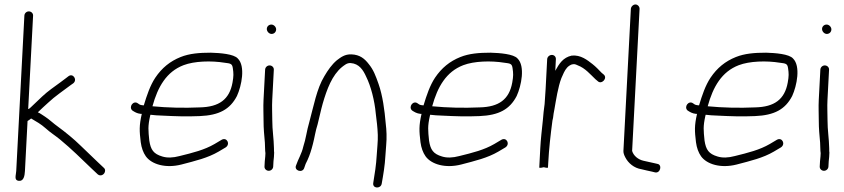

<svg xmlns="http://www.w3.org/2000/svg" viewBox="-20 -760 3781 860"><path d="M89.2 -690 52.7 6C51.7 24.9 41.8 47.3 63.4 50C86.2 52.9 90.5 27.8 91.7 6L103.4 -218C108.2 -220.7 113.4 -224.3 119 -229H120C142.4 -215.8 163.5 -204.1 183.7 -186C205.4 -166.1 225.1 -154.7 249.1 -135C299.2 -93.7 343.8 -49.7 390.3 -5L417.9 21C430.7 32.1 449.9 21.6 450.7 5C451 -0.3 449.2 -4.7 445.4 -8L417.8 -34C393.4 -57.5 364.3 -85 340.7 -108C310.9 -137.2 273.5 -167.8 239.1 -193C221.2 -205.4 199.4 -226.2 182.4 -237C171.6 -243.5 160.9 -252.3 149.5 -257C163.9 -270.7 181.4 -287.5 195.7 -300C226.2 -329 263.6 -353.5 296.9 -379L308.3 -387C328 -402.8 306.8 -434.7 285.9 -418L275.5 -410C267.9 -404.7 259.9 -398.7 251.5 -392C224 -371.6 194.7 -352.2 169.2 -328L117.6 -279C114.1 -276.3 111.4 -274 109.3 -272H106.3L128.2 -690C128.7 -700.6 119.7 -709 109.2 -709C98.6 -709 89.7 -700.6 89.2 -690Z M662.9 -284C686.9 -371.4 725.7 -438.7 802 -468C850.2 -486.5 926.1 -488.8 986.1 -479C1013 -475.8 1019.9 -474.7 1022.8 -455C1026.4 -430.7 1026.7 -419.7 1021.4 -390C1007.7 -314.7 961.8 -281 875.6 -279C803 -275.7 730.4 -277.5 662.9 -284ZM653.9 -246C668.5 -244 687.4 -242.7 710.7 -242C766.4 -239.2 815.8 -237.4 874.6 -240C961.6 -243.6 1010.3 -270.1 1041.3 -330C1062.2 -375.4 1080.2 -463.8 1045.1 -498C1027.4 -518.2 965.8 -522.8 924.5 -524C872.6 -524 828.2 -520.3 788.9 -504.5C741.5 -485.5 705 -455.7 675.6 -412C652.5 -377.3 637.7 -333 624.1 -288C620.8 -288.7 617.8 -289 615.1 -289C606 -290.3 603 -293 597.6 -297C577.4 -312 554.8 -280.7 572.9 -265C583.7 -258 593.6 -251.8 610.1 -250H615.1C602.8 -195.9 604.4 -173.8 610.4 -123C613.8 -97.7 621.4 -76.7 633.1 -60C659.1 -23.7 722.1 -5.1 792.2 -23C855.2 -39.5 910.9 -52.6 959.2 -81L991.2 -100C1012.9 -114.9 996.1 -146.8 973 -134L941 -115C895.2 -88.4 844.2 -75.8 784.2 -61C754.4 -53 728.7 -52.3 707.1 -59C667.6 -70.6 655.1 -89.2 648.8 -130C644.2 -176.7 641.7 -193 652.7 -242C652.7 -242.7 653.1 -244 653.9 -246Z M1167.5 -448 1160.4 -313C1158.7 -279.8 1160.5 -248.4 1160.5 -219C1160.4 -184 1163.5 -154.6 1166.4 -121.5C1167.5 -108.4 1166.9 -84 1168.9 -74C1168.6 -69 1168.6 -69 1168.1 -59C1167 -51.7 1166.3 -44.7 1166 -38L1164.7 -14C1164.2 -3.4 1173.2 5 1183.7 5C1194.3 5 1203.2 -3.4 1203.7 -14L1205 -38C1205.3 -44 1206 -50.3 1207 -57C1207.6 -69 1207.6 -69 1208 -77C1207.4 -77.7 1207.1 -84.3 1207.1 -97C1206.3 -140.1 1199.5 -177 1199.6 -222C1199.6 -250 1197.7 -281.2 1199.4 -313L1206.5 -448C1207 -458.6 1198 -467 1187.5 -467C1176.9 -467 1168 -458.6 1167.5 -448ZM1175.1 -631C1174.5 -619.9 1184.8 -608 1196.4 -608C1207.6 -608 1216.3 -616.2 1216.9 -627.5C1217.5 -638.8 1206.8 -650 1195.6 -650C1184.6 -650 1175.6 -641.9 1175.1 -631Z M1342.4 -7C1346.6 -20.8 1350.6 -30.9 1357.3 -43C1368 -66.7 1374.3 -87.2 1381.5 -115C1389.2 -144.2 1393 -173.7 1402.6 -203C1409.2 -227.9 1418 -270.2 1425.5 -296C1444.2 -360.4 1467.5 -423.4 1512.1 -460C1523.3 -468.1 1533.6 -478.7 1551 -477.5C1588.7 -474.8 1606.9 -446 1619.9 -417C1641.4 -374.1 1657.9 -309.3 1663.2 -251C1667.4 -215.5 1670.9 -192.3 1672.2 -156C1673.3 -127.8 1668.9 -93.1 1667.4 -65C1665.1 -21.9 1658.3 20.1 1651.9 59C1647.2 85.3 1685.5 86.8 1689.7 63C1696.8 23 1704 -18.4 1706.4 -64C1707.1 -78.7 1708.3 -94 1709.8 -110C1712.9 -143.7 1711.5 -177.4 1707.8 -206C1702.6 -267.7 1693.8 -332.1 1675.6 -384C1662.7 -420.8 1652.6 -447.7 1631.8 -473C1613.4 -496.9 1592.4 -515 1554.1 -516.5C1524.2 -517.6 1506.4 -503.3 1488.7 -490C1466.1 -470.8 1449 -446.3 1433 -419C1398.9 -363.7 1384.8 -283.9 1365.1 -212C1354 -175.3 1350.2 -138 1338.4 -103C1331.7 -72.3 1315.6 -47.3 1306 -19C1296 4.3 1334.4 16.6 1342.4 -7Z M1915.9 -284C1939.9 -371.4 1978.7 -438.7 2055 -468C2103.2 -486.5 2179.1 -488.8 2239.1 -479C2266 -475.8 2272.9 -474.7 2275.8 -455C2279.4 -430.7 2279.7 -419.7 2274.4 -390C2260.7 -314.7 2214.8 -281 2128.6 -279C2056 -275.7 1983.4 -277.5 1915.9 -284ZM1906.9 -246C1921.5 -244 1940.4 -242.7 1963.7 -242C2019.4 -239.2 2068.8 -237.4 2127.6 -240C2214.6 -243.6 2263.3 -270.1 2294.3 -330C2315.2 -375.4 2333.2 -463.8 2298.1 -498C2280.4 -518.2 2218.8 -522.8 2177.5 -524C2125.6 -524 2081.2 -520.3 2041.9 -504.5C1994.5 -485.5 1958 -455.7 1928.6 -412C1905.5 -377.3 1890.7 -333 1877.1 -288C1873.8 -288.7 1870.8 -289 1868.1 -289C1859 -290.3 1856 -293 1850.6 -297C1830.4 -312 1807.8 -280.7 1825.9 -265C1836.7 -258 1846.6 -251.8 1863.1 -250H1868.1C1855.8 -195.9 1857.4 -173.8 1863.4 -123C1866.8 -97.7 1874.4 -76.7 1886.1 -60C1912.1 -23.7 1975.1 -5.1 2045.2 -23C2108.2 -39.5 2163.9 -52.6 2212.2 -81L2244.2 -100C2265.9 -114.9 2249.1 -146.8 2226 -134L2194 -115C2148.2 -88.4 2097.2 -75.8 2037.2 -61C2007.4 -53 1981.7 -52.3 1960.1 -59C1920.6 -70.6 1908.1 -89.2 1901.8 -130C1897.2 -176.7 1894.7 -193 1905.7 -242C1905.7 -242.7 1906.1 -244 1906.9 -246Z M2430.9 -495 2423.9 -361C2422.8 -339.7 2421.3 -317.3 2419.4 -294C2416.5 -270.9 2412.9 -245.4 2411.6 -222C2407.1 -179.3 2402.1 -136.2 2400 -96L2395.5 -10C2395.3 -5.7 2413.2 -10.5 2415.6 -11C2417.4 -10.5 2434.3 -5.9 2434.5 -10L2435.5 -28C2438.9 -93.6 2446.1 -156.6 2454.5 -220L2457.2 -232C2458.5 -244.7 2460.5 -257.3 2463.2 -270C2470.9 -313.5 2479.3 -370.5 2494.5 -410C2501.8 -427.1 2509.4 -445.4 2520 -457C2523.5 -461.9 2537.7 -472 2544.7 -472C2554 -474.3 2560.5 -470.6 2568.5 -467C2601.1 -454.9 2624.1 -426.9 2647.2 -405L2656.8 -397C2673.9 -379 2703.1 -409.7 2684.3 -426L2674.7 -434C2662.8 -446.6 2647.9 -462 2633.8 -473C2610.8 -490.9 2581.3 -515 2540.8 -511C2501.7 -502.4 2484.9 -475 2467.2 -443L2469.9 -495C2470.5 -505.6 2462.5 -514 2451.9 -514C2441.4 -514 2431.5 -505.6 2430.9 -495Z M2805.7 -720 2772.4 -84C2772 -76 2774.8 -66.3 2780.9 -55C2794.1 -29.2 2820.1 -7.1 2853.1 -2C2867.7 0.9 2886.4 6.6 2901.5 9L2913.4 12C2937.9 18.2 2947.7 -22.6 2924.4 -26L2911.5 -29C2896.9 -31.5 2876.9 -37.3 2862.1 -40C2838.9 -45.2 2817.6 -62 2811.4 -84L2844.7 -720C2845.3 -730.3 2836.4 -740 2826.3 -740C2816.1 -740 2806.3 -730.3 2805.7 -720Z M3149.9 -284C3173.9 -371.4 3212.7 -438.7 3289 -468C3337.2 -486.5 3413.1 -488.8 3473.1 -479C3500 -475.8 3506.9 -474.7 3509.8 -455C3513.4 -430.7 3513.7 -419.7 3508.4 -390C3494.7 -314.7 3448.8 -281 3362.6 -279C3290 -275.7 3217.4 -277.5 3149.9 -284ZM3140.9 -246C3155.5 -244 3174.4 -242.7 3197.7 -242C3253.4 -239.2 3302.8 -237.4 3361.6 -240C3448.6 -243.6 3497.3 -270.1 3528.3 -330C3549.2 -375.4 3567.2 -463.8 3532.1 -498C3514.4 -518.2 3452.8 -522.8 3411.5 -524C3359.6 -524 3315.2 -520.3 3275.9 -504.5C3228.5 -485.5 3192 -455.7 3162.6 -412C3139.5 -377.3 3124.7 -333 3111.1 -288C3107.8 -288.7 3104.8 -289 3102.1 -289C3093 -290.3 3090 -293 3084.6 -297C3064.4 -312 3041.8 -280.7 3059.9 -265C3070.7 -258 3080.6 -251.8 3097.1 -250H3102.1C3089.8 -195.9 3091.4 -173.8 3097.4 -123C3100.8 -97.7 3108.4 -76.7 3120.1 -60C3146.1 -23.7 3209.1 -5.1 3279.2 -23C3342.2 -39.5 3397.9 -52.6 3446.2 -81L3478.2 -100C3499.9 -114.9 3483.1 -146.8 3460 -134L3428 -115C3382.2 -88.4 3331.2 -75.8 3271.2 -61C3241.4 -53 3215.7 -52.3 3194.1 -59C3154.6 -70.6 3142.1 -89.2 3135.8 -130C3131.2 -176.7 3128.7 -193 3139.7 -242C3139.7 -242.7 3140.1 -244 3140.9 -246Z M3654.5 -448 3647.4 -313C3645.7 -279.8 3647.5 -248.4 3647.5 -219C3647.4 -184 3650.5 -154.6 3653.4 -121.5C3654.5 -108.4 3653.9 -84 3655.9 -74C3655.6 -69 3655.6 -69 3655.1 -59C3654 -51.7 3653.3 -44.7 3653 -38L3651.7 -14C3651.2 -3.4 3660.2 5 3670.7 5C3681.3 5 3690.2 -3.4 3690.7 -14L3692 -38C3692.3 -44 3693 -50.3 3694 -57C3694.6 -69 3694.6 -69 3695 -77C3694.4 -77.7 3694.1 -84.3 3694.1 -97C3693.3 -140.1 3686.5 -177 3686.6 -222C3686.6 -250 3684.7 -281.2 3686.4 -313L3693.5 -448C3694 -458.6 3685 -467 3674.5 -467C3663.9 -467 3655 -458.6 3654.5 -448ZM3662.1 -631C3661.5 -619.9 3671.8 -608 3683.4 -608C3694.6 -608 3703.3 -616.2 3703.9 -627.5C3704.5 -638.8 3693.8 -650 3682.6 -650C3671.6 -650 3662.6 -641.9 3662.1 -631Z"/></svg>

Font: Just Breathe
Style: Obl1
Weight: 400
Foundry: Cannot Into Space Fonts
Version: Version 0.72